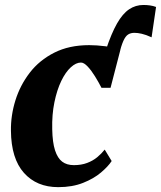

<svg xmlns="http://www.w3.org/2000/svg" viewBox="-20 -742 648 772"><path d="M424.5 -389 406 -542Q428 -608 450.5 -647.5Q473 -687 499 -704.5Q525 -722 556.5 -722Q570.5 -722 583 -720.2Q595.5 -718.5 607.5 -714L589.5 -592Q566.5 -602.5 550 -606.2Q533.5 -610 520.5 -610Q505.5 -610 495 -603.2Q484.5 -596.5 476 -577.5Q467.5 -558.5 458 -521ZM214 10.5Q127.5 10.5 76.2 -47Q25 -104.5 24 -216Q23 -277.5 42 -338.5Q61 -399.5 99.8 -449.8Q138.5 -500 198.2 -530.2Q258 -560.5 338.5 -560.5Q368 -560.5 403.8 -556Q439.5 -551.5 464 -541.5L424.5 -389H388Q376.5 -411.5 362 -435Q347.5 -458.5 332.5 -474.5Q317.5 -490.5 305.5 -490.5Q285.5 -490.5 264.5 -471.2Q243.5 -452 226.2 -416.2Q209 -380.5 198.8 -331Q188.5 -281.5 190 -222Q191 -169.5 201.2 -137.8Q211.5 -106 230 -92Q248.5 -78 277 -78Q307 -78 330.2 -86.8Q353.5 -95.5 370.8 -109.8Q388 -124 401 -140.5L429 -94.5Q415 -73 386.2 -48.5Q357.5 -24 314.2 -6.8Q271 10.5 214 10.5Z"/></svg>

Font: Merriweather 36pt Black
Style: Italic
Weight: 900
Italic angle: -7.8°
Version: Version 2.101